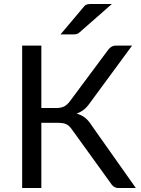

<svg xmlns="http://www.w3.org/2000/svg" viewBox="-20 -946 710 966"><path d="M663.5 0H576.5Q562 0 551.8 -7.8Q541.5 -15.5 532.5 -30.5L343 -293Q330 -312.5 315 -320.2Q300 -328 274 -328H188V0H91.5V-716.5H188V-402.5H262.5Q285 -402.5 300.8 -409.5Q316.5 -416.5 332 -437L519.5 -689Q527 -701 537.8 -708.8Q548.5 -716.5 563 -716.5H644.5L428 -422Q403.5 -387.5 365 -374.5Q391.5 -367.5 409.8 -352.2Q428 -337 444.5 -310ZM543 -926 380 -783Q372.5 -776 365.5 -774.5Q358.5 -773 348.5 -773H284.5L400 -910Q408.5 -921 417.2 -923.5Q426 -926 442.5 -926Z"/></svg>

Font: Lato
Style: Regular
Weight: 400
Designer: Lukasz Dziedzic with Adam Twardoch and Botio Nikoltchev
Foundry: tyPoland Lukasz Dziedzic
Version: Version 2.015; 2015-08-06; http://www.latofonts.com/